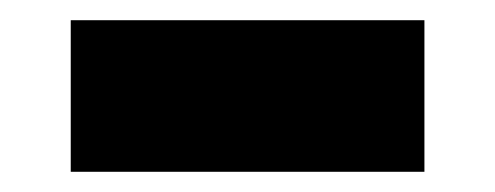

<svg xmlns="http://www.w3.org/2000/svg" viewBox="-20 -345 490 190"><path d="M400 -325H50V-175H400Z"/></svg>

Font: LS-VG5000 Bold
Style: Regular
Weight: 400
Designer: Justin Bihan, 2021
Foundry: Justin Bihan, 2021
Version: Version 1.000;Glyphs 3.1.2 (3151)